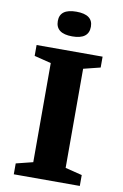

<svg xmlns="http://www.w3.org/2000/svg" viewBox="-100 -977 663 1034"><g transform="rotate(10 232.0 -460.5)"><path d="M412.5 -59.5V0H51.5V-59.5L143.5 -82.5V-624.5L51.5 -647.5V-707H412.5V-647.5L320.5 -624.5V-82.5ZM232 -786Q141.5 -786 141.5 -854.5Q141.5 -921 232 -921Q322.5 -921 322.5 -854.5Q322.5 -786 232 -786Z"/></g></svg>

Font: Newsreader Caption SemiBold
Style: Regular
Weight: 600
Designer: Hugues Gentile
Foundry: Production Type
Version: Version 1.001